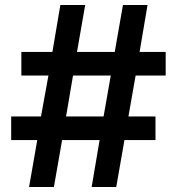

<svg xmlns="http://www.w3.org/2000/svg" viewBox="-20 -753 707 773"><path d="M25 -189V-284H145L175 -449H66V-544H191L223 -733H323L290 -544H442L475 -733H574L542 -544H647V-449H526L497 -284H606V-189H481L448 0H349L381 -189H230L197 0H97L130 -189ZM246 -284H397L426 -449H274Z"/></svg>

Font: Kreadon Light
Style: Bold
Weight: 600
Designer: Reiya WATANABE
Foundry: StudioGnu
Version: Version 1.003; ttfautohint (v1.8.4.7-5d5b);gftools[0.9.32]